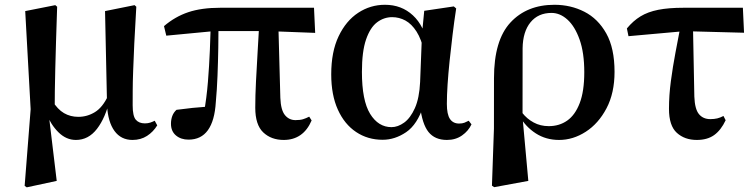

<svg xmlns="http://www.w3.org/2000/svg" viewBox="-20 -572 3171 807"><path d="M83.6 209.1 108.8 -112.8 86 -525.4 212.4 -550.4 220.2 -543.7Q217.4 -458.5 215.4 -394.8Q213.4 -331 212.3 -281.3Q211.2 -231.6 210.5 -190.3Q209.9 -148.9 209.9 -108.5L185.6 -84.9L218.4 188.3L92.4 215.4ZM537 16.2Q488.8 16.2 461.3 -21.4Q433.8 -59 429.9 -128.4V-132.1L421.5 -525.4L545.6 -550.4L552.9 -543.7Q547.4 -454.3 544.4 -388.6Q541.4 -323 539.7 -275.1Q537.9 -227.1 537.8 -192Q537.6 -156.9 537.6 -129.6Q537.6 -84 550.9 -68.7Q564.1 -53.4 589.1 -53.4Q601.9 -53.4 611.8 -56.8Q621.7 -60.2 630.3 -64.5L640.9 -45.1Q624.3 -17.8 598 -0.8Q571.7 16.2 537 16.2ZM299.1 16.2Q258.2 16.2 225.6 -16.1Q193 -48.4 174.6 -96.3H171.8L199.5 -148.8Q222.1 -112.1 249 -96.5Q275.8 -80.9 309.2 -80.9Q346.6 -80.9 378.9 -100.7Q411.2 -120.5 434.1 -169.2L445.7 -156.5H442.2Q423.5 -76.9 387.6 -30.4Q351.8 16.2 299.1 16.2Z M772.5 14.9Q740.3 14.9 719.4 -2.8Q698.6 -20.5 698.6 -51.8Q698.6 -69.5 704.1 -84.4Q709.6 -99.3 721.8 -110.4Q755.2 -114.9 789.4 -118.5Q823.7 -122 862.7 -124.7L836.8 -95.7Q848.4 -159.4 853.9 -227.7Q859.4 -296 862.1 -361.3Q864.8 -426.6 866.3 -482H898.5Q898.5 -431.1 897.5 -371.7Q896.5 -312.4 894.2 -253.3Q891.9 -194.3 887.1 -142.7Q882.4 -64.5 853.8 -24.8Q825.2 14.9 772.5 14.9ZM678.9 -422.1 669.3 -462.2Q715.5 -501.9 771.2 -520.7Q826.9 -539.4 905.8 -539.4H1299.8L1304.7 -433.8L1101.1 -441.5H883ZM1172.5 16.2Q1119.9 16.2 1086.4 -15.6Q1052.9 -47.4 1052.9 -119.3Q1052.9 -169 1055.9 -228.9Q1058.8 -288.8 1062.8 -353.8Q1066.7 -418.8 1070.2 -482H1149.6L1158.3 -160.9Q1160.3 -109.4 1177.6 -88.3Q1194.9 -67.1 1222.2 -67.1Q1241.2 -67.1 1253.7 -70.9Q1266.2 -74.7 1279.6 -81.7L1289.8 -65.8Q1272.4 -24.9 1242.8 -4.3Q1213.2 16.2 1172.5 16.2Z M1588.3 15.5Q1525.6 15.5 1476.7 -17.2Q1427.7 -49.9 1400 -111.3Q1372.2 -172.8 1372.2 -259.4Q1372.2 -354.6 1403.3 -419.6Q1434.3 -484.6 1485.6 -518.3Q1536.8 -551.9 1598.1 -551.9Q1667.7 -551.9 1715.5 -507.5Q1763.3 -463.2 1778 -381.8H1784.5L1763.2 -353.7Q1751.2 -407.4 1730.7 -439.4Q1710.2 -471.4 1684 -485.7Q1657.8 -499.9 1628.4 -499.9Q1593.7 -499.9 1564.8 -478.2Q1536 -456.5 1518.6 -406.1Q1501.2 -355.7 1501.2 -269.8Q1501.2 -149.6 1535.6 -93.6Q1570.1 -37.6 1625.5 -37.6Q1652.2 -37.6 1678.6 -56.6Q1704.9 -75.6 1723.7 -117.3Q1742.5 -159.1 1745.8 -227.4L1753.6 -428L1763.1 -526.6L1887.4 -545L1897.4 -536.5Q1888.9 -481.4 1882.1 -424.9Q1875.2 -368.4 1869.7 -315.4Q1864.2 -262.4 1861.2 -216.4Q1858.2 -170.4 1858.2 -135.4Q1858.2 -91.4 1871.2 -72.1Q1884.2 -52.7 1909.7 -52.7Q1922.9 -52.7 1932.2 -56.3Q1941.5 -60 1950 -64.5L1961.7 -49.4Q1949 -21.7 1922 -2.7Q1895 16.2 1858.5 16.2Q1807.9 16.2 1781.1 -17.1Q1754.3 -50.5 1745.4 -127.3L1760.4 -128.7Q1734.2 -48.4 1687 -16.4Q1639.8 15.5 1588.3 15.5Z M2047.7 208.4 2056.1 -31.5 2056.3 -243.1Q2056.3 -402.7 2125.4 -477.3Q2194.4 -551.9 2310.5 -551.9Q2378.7 -551.9 2436.1 -522.7Q2493.6 -493.4 2528.3 -431.4Q2563 -369.4 2563 -270Q2563 -180.9 2529.2 -116.7Q2495.3 -52.5 2442 -18.2Q2388.6 16.2 2330 16.2Q2274.4 16.2 2231.7 -11.6Q2188.9 -39.4 2162.9 -84.8H2158.5L2174.4 -98.6Q2194.6 -72.5 2223 -57.2Q2251.3 -41.8 2286.5 -41.8Q2330.8 -41.8 2364.1 -65.2Q2397.4 -88.6 2416.6 -138.6Q2435.8 -188.7 2435.8 -268.3Q2435.8 -350.3 2416.1 -405.7Q2396.4 -461.1 2365.2 -489.4Q2334.1 -517.7 2298 -517.7Q2242 -517.7 2209.8 -478.3Q2177.6 -438.9 2176.6 -369.3L2176.3 -86.8L2176.7 -74.4L2200.6 188.3L2057.2 214.7Z M2621.6 -419.9 2614.9 -452.5Q2641.1 -484.3 2672.1 -503.2Q2703.2 -522.2 2746.8 -530.8Q2790.3 -539.4 2852.8 -539.4H3102.4L3107.3 -434.4L2856.7 -441ZM2908.7 16.2Q2857.6 16.2 2824.7 -13.8Q2791.8 -43.7 2791.8 -114.6Q2791.8 -171.5 2799.8 -231.4Q2807.8 -291.4 2818.9 -350Q2829.9 -408.6 2839.8 -459.8H2892.7L2898.4 -165.9Q2900.4 -113.3 2917.8 -92.3Q2935.3 -71.3 2965.5 -71.3Q2981.8 -71.3 2994.9 -74.4Q3008 -77.6 3020.8 -84.6L3030 -66.6Q3010.4 -24.9 2981.7 -4.3Q2953.1 16.2 2908.7 16.2Z"/></svg>

Font: Source Han Serif JP VF
Style: Regular
Weight: 250
Designer: Ryoko NISHIZUKA 西塚涼子 (kana & ideographs); Frank Grießhammer (Latin, Greek & Cyrillic); Wenlong ZHANG 张文龙 (bopomofo); San
Foundry: Adobe
Version: Version 2.001;hotconv 1.1.0;makeotfexe 2.6.0